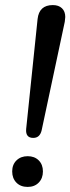

<svg xmlns="http://www.w3.org/2000/svg" viewBox="-20 -732 277 756"><path d="M83 -224 128 -657Q134 -712 188 -712Q211 -712 224 -699.5Q237 -687 237 -665Q237 -660 235 -646L144 -219Q137 -189 111 -189Q80 -189 83 -224ZM28 -57Q28 -84 45 -100.5Q62 -117 89 -117Q116 -117 132.5 -100.5Q149 -84 149 -57Q149 -30 132.5 -13Q116 4 89 4Q61 4 44.5 -13Q28 -30 28 -57Z"/></svg>

Font: SN Pro
Style: Italic
Weight: 400
Italic angle: -9°
Designer: Tobias Whetton
Foundry: Supernotes
Version: Version 1.003